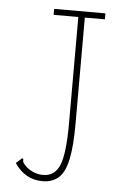

<svg xmlns="http://www.w3.org/2000/svg" viewBox="-49 -659 447 705"><g transform="rotate(5 175.0 -306.0)"><path d="M134 11Q70 11 31 -47L47 -61L53 -67L58 -62Q56 -57 59 -51Q62 -45 74 -34Q102 -12 134 -12Q178 -12 195.5 -55.5Q213 -99 213 -208V-601H122V-623H311V-601H237V-209Q237 -126 226.5 -77.5Q216 -29 193 -9Q170 11 134 11Z"/></g></svg>

Font: Inconsolata ExtraCondensed ExtraLight
Style: Regular
Weight: 200
Width: 2
Monospace: yes
Designer: Raph Levien, Cyreal, Brenton Simpson
Foundry: Raph Levien, Cyreal, Google
Version: Version 3.001; ttfautohint (v1.8.2.53-6de2)